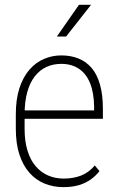

<svg xmlns="http://www.w3.org/2000/svg" viewBox="-20 -769 494 800"><path d="M244.1 10.7Q201.7 10.7 165.5 -4.2Q129.4 -19 102.5 -49.3Q75.7 -79.6 60.8 -125.2Q45.9 -170.9 45.9 -232.4V-292.5Q45.9 -355.5 61 -401.9Q76.2 -448.2 102.5 -478.5Q128.9 -508.8 163.1 -523.4Q197.3 -538.1 235.4 -538.1Q275.4 -538.1 307.4 -525.1Q339.4 -512.2 362.1 -485.4Q384.8 -458.5 396.7 -416.3Q408.7 -374 408.7 -315.4V-273.9H68.8V-309.1H372.1V-323.2Q371.6 -381.8 355.5 -421.9Q339.4 -461.9 308.8 -482.4Q278.3 -502.9 235.4 -502.9Q201.2 -502.9 173.3 -490Q145.5 -477.1 125 -450.9Q104.5 -424.8 93.5 -385Q82.5 -345.2 82.5 -292.5V-232.4Q82.5 -180.7 94.5 -141.6Q106.4 -102.5 128.4 -76.7Q150.4 -50.8 180.4 -37.8Q210.4 -24.9 245.6 -24.9Q284.7 -24.9 316.9 -37.1Q349.1 -49.3 375 -79.6L394.5 -56.2Q380.4 -37.6 359.4 -22.2Q338.4 -6.8 310.1 2Q281.7 10.7 244.1 10.7ZM216.8 -616.7 309.1 -749H359.4L255.4 -616.7Z"/></svg>

Font: Roboto Condensed ExtraLight
Style: Regular
Weight: 250
Designer: Christian Robertson
Foundry: Google
Version: Version 3.008; 2023